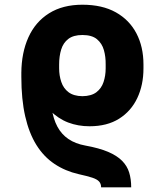

<svg xmlns="http://www.w3.org/2000/svg" viewBox="-20 -573 708 826"><path d="M544.4 232.9H415Q415 217.3 406.2 207.8Q397.5 198.2 377 191.4Q356.4 184.6 318.8 176.3Q260.7 163.1 214.6 132.3Q168.5 101.6 136.7 50.8Q105 0 88.4 -72.8Q71.8 -145.5 71.8 -242.2V-263.7L197.3 -239.7V-218.8Q195.3 -156.2 202.1 -108.9Q209 -61.5 226.8 -28.3Q244.6 4.9 274.4 25.1Q304.2 45.4 347.2 53.2Q406.7 64 445.1 80.3Q483.4 96.7 505.1 118.7Q526.9 140.6 535.6 168.9Q544.4 197.3 544.4 232.9ZM365.2 -29.8Q315.9 -29.8 273.4 -45.9Q231 -62 194.1 -98.4Q157.2 -134.8 123 -194.8Q113.8 -211.9 101.6 -221.2Q89.4 -230.5 80.3 -236.6Q71.3 -242.7 71.8 -249V-258.8Q72.3 -346.2 102.3 -412.6Q132.3 -479 191.2 -515.9Q250 -552.7 334.5 -552.7Q419.9 -552.7 478.3 -520Q536.6 -487.3 566.9 -429.4Q597.2 -371.6 597.2 -295.4V-278.8Q597.2 -207.5 570.6 -151.1Q543.9 -94.7 492.4 -62.3Q440.9 -29.8 365.2 -29.8ZM334.5 -159.2Q373 -159.7 394.8 -176.3Q416.5 -192.9 425.5 -220.2Q434.6 -247.6 434.6 -278.8V-295.4Q435.1 -328.6 427 -357.4Q418.9 -386.2 397.2 -404.3Q375.5 -422.4 334.5 -422.4Q295.9 -422.4 273.9 -405.5Q252 -388.7 243.2 -359.9Q234.4 -331.1 234.4 -295.4V-278.8Q234.4 -248 243.7 -220.5Q252.9 -192.9 274.9 -176.3Q296.9 -159.7 334.5 -159.2Z"/></svg>

Font: Inter 28pt ExtraBold
Style: Regular
Weight: 800
Designer: Rasmus Andersson
Foundry: rsms
Version: Version 4.001;git-66647c0bb